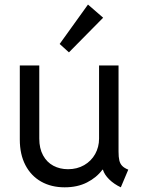

<svg xmlns="http://www.w3.org/2000/svg" viewBox="-20 -800 610 828"><path d="M65.4 -198.2V-517.6H149.4V-202.1Q149.4 -159.7 165.8 -129.9Q182.1 -100.1 210.2 -85.2Q238.3 -70.3 273.4 -70.3Q312.5 -70.3 343 -87.9Q373.5 -105.5 390.4 -135.7Q407.2 -166 407.2 -202.1V-517.6H491.2V-146.5Q491.2 -122.6 494.6 -108.2Q498 -93.8 507.1 -84.5Q516.1 -75.2 533.2 -68.4L501 7.8Q471.2 -6.3 450.7 -26.6Q430.2 -46.9 423.8 -68.4H421.9Q396.5 -34.2 355.2 -13.2Q314 7.8 258.8 7.8Q201.2 7.8 157.5 -16.8Q113.8 -41.5 89.6 -87.9Q65.4 -134.3 65.4 -198.2ZM237.3 -610.4 359.4 -780.3 424.8 -723.6 277.3 -574.2Z"/></svg>

Font: Reddit Sans Vanilla
Style: Regular
Weight: 400
Designer: Stephen Hutchings
Foundry: Reddit
Version: Version 1.013